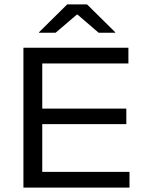

<svg xmlns="http://www.w3.org/2000/svg" viewBox="-20 -857 669 877"><path d="M87 0V-639H173V0ZM102.5 0V-72H571.5V0ZM134 -290V-361H557V-290ZM102 -567V-639H566.5V-567ZM287 -837H377.5L506.5 -709.5V-707.5H430.5L334.5 -790H330.5L234 -707.5H158V-709.5Z"/></svg>

Font: Anek Gujarati SemiExpanded
Style: Regular
Weight: 400
Width: 6
Designer: Mrunmayee Ghaisas (Gujarati), Yesha Goshar (Latin)
Foundry: Ek Type
Version: Version 1.003